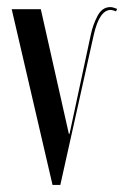

<svg xmlns="http://www.w3.org/2000/svg" viewBox="-20 -521 350 541"><path d="M307 -489Q297 -493 292 -493Q260 -493 244 -422L150 0H128L13 -495H95L174 -144H176L236 -424Q242 -452 255 -476.5Q268 -501 291 -501Q298 -501 310 -496Z"/></svg>

Font: Moniqa SemBd Narrow Display
Style: Regular
Weight: 600
Width: 4
Designer: Rajesh Rajput
Foundry: Rajesh Rajput
Version: Version 1.000